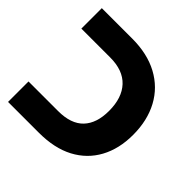

<svg xmlns="http://www.w3.org/2000/svg" viewBox="-161 -741 876 876"><g transform="rotate(45 277.0 -302.5)"><path d="M12 0V-132H203Q286 -132 326.5 -174.5Q367 -217 367 -297Q367 -381 324 -427Q281 -473 198 -473H12V-605H208Q306 -605 376.5 -567Q447 -529 484.5 -459.5Q522 -390 522 -297Q522 -207 485.5 -140Q449 -73 380 -36.5Q311 0 211 0Z"/></g></svg>

Font: Noto Sans Hebrew ExtraCondensed ExtraBold
Style: Regular
Weight: 800
Width: 2
Designer: Monotype Design Team
Foundry: Monotype Imaging Inc.
Version: Version 2.004; ttfautohint (v1.8.4.7-5d5b)